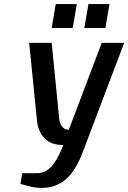

<svg xmlns="http://www.w3.org/2000/svg" viewBox="-20 -910 628 940"><path d="M183 10Q156 10 129 3.5Q102 -3 80 -10L89 -62H159Q185 -62 206 -73.5Q227 -85 247.5 -114.5Q268 -144 290 -200Q229 -200 197.5 -233.5Q166 -267 161 -320L123 -700H233L270 -327Q273 -303 285 -289Q297 -275 317 -275L478 -700H588L383 -160Q350 -73 301.5 -31.5Q253 10 183 10ZM393 -773 413 -890H516L496 -773ZM233 -773 253 -890H356L336 -773Z"/></svg>

Font: Cuprum SemiBold
Style: Italic
Weight: 600
Italic angle: -10°
Version: Version 3.000